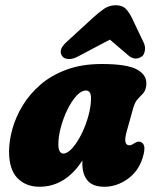

<svg xmlns="http://www.w3.org/2000/svg" viewBox="-20 -702 592 732"><path d="M462.5 -199Q448.5 -148 473.5 -148Q479 -148 483.2 -150.5Q487.5 -153 494 -157Q502 -162 508.5 -162Q524 -162 529 -147Q534 -132 523 -98Q507 -48 465.8 -19Q424.5 10 378 10Q334 10 314 -13.5Q294 -37 294 -78Q294 -84 294 -90Q229 10 130.5 10Q78.5 10 46.5 -23Q14.5 -56 14.5 -124Q14.5 -164 27 -209.5Q39.5 -255 66 -299Q92.5 -343 134 -379Q175.5 -415 233.8 -436.5Q292 -458 368 -458Q466 -458 504.2 -436Q542.5 -414 537.5 -375.5Q535 -356 525.5 -346Q516 -336 505 -324.2Q494 -312.5 487 -287ZM202.5 -151.5Q202.5 -132.5 208 -124.5Q213.5 -116.5 220.5 -116.5Q237.5 -116.5 256 -137.5Q274.5 -158.5 290.8 -191.2Q307 -224 317 -260.2Q327 -296.5 327 -327.5Q327 -357 307.5 -357Q290 -357 271.5 -336.8Q253 -316.5 237.2 -284.5Q221.5 -252.5 212 -217Q202.5 -181.5 202.5 -151.5ZM277 -486.5Q256.5 -475.5 240 -477Q223.5 -478.5 217 -488Q208.5 -500.5 212.8 -513.8Q217 -527 236 -544L333.5 -633.5Q357.5 -655.5 377.2 -668.8Q397 -682 421 -682Q446 -682 459 -669Q472 -656 483 -633.5L528 -539Q535 -524 532.2 -509Q529.5 -494 522.5 -488Q495.5 -468 468.5 -491.5L399 -551Z"/></svg>

Font: Fraunces 144pt S100 Black
Style: Italic
Weight: 900
Italic angle: -16°
Version: Version 1.000; ttfautohint (v1.8.3)